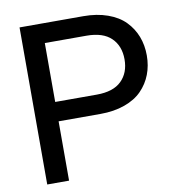

<svg xmlns="http://www.w3.org/2000/svg" viewBox="-81 -794 807 867"><g transform="rotate(-10 322.5 -360.0)"><path d="M65.9 0V-720.2H357.9Q420.4 -720.2 469.5 -702.6Q518.6 -685.1 548.8 -654.1Q579.1 -623 594.5 -583Q609.9 -543 609.9 -496.1Q609.9 -449.2 594.5 -409.2Q579.1 -369.1 548.8 -338.1Q518.6 -307.1 469.5 -289.6Q420.4 -272 357.9 -272H166V0ZM166 -360.8H356.9Q432.6 -360.8 470.2 -397.7Q507.8 -434.6 507.8 -496.1Q507.8 -557.6 470.2 -594.2Q432.6 -630.9 356.9 -630.9H166Z"/></g></svg>

Font: Aspekta 450
Style: Regular
Weight: 450
Designer: Ivo Dolenc
Version: Version 2.000